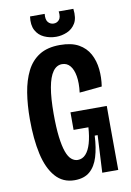

<svg xmlns="http://www.w3.org/2000/svg" viewBox="-94 -898 661 969"><g transform="rotate(-10 237.0 -413.5)"><path d="M209 13Q149 13 111 -30.5Q73 -74 56 -150.5Q39 -227 39 -329Q39 -402 49 -464Q59 -526 82.5 -573Q106 -620 147.5 -646Q189 -672 253 -672Q312 -672 348.5 -651.5Q385 -631 404 -596Q423 -561 427.5 -517.5Q432 -474 425 -429L310 -418Q316 -467 310 -502Q304 -537 288 -556Q272 -575 247 -575Q219 -575 200 -548.5Q181 -522 171.5 -469Q162 -416 162 -335Q162 -265 168 -216.5Q174 -168 184.5 -139Q195 -110 210 -97.5Q225 -85 242 -85Q266 -85 283 -103.5Q300 -122 310 -156.5Q320 -191 323 -238H247V-328H433V-229L434 0H352L362 -191H347Q344 -129 330 -83Q316 -37 287 -12Q258 13 209 13ZM130 -840H205Q202 -810 213.5 -797Q225 -784 242 -784Q259 -784 270 -797Q281 -810 277 -840H352Q358 -792 342 -765.5Q326 -739 298.5 -727.5Q271 -716 243 -716Q210 -716 181.5 -729Q153 -742 138.5 -769.5Q124 -797 130 -840Z"/></g></svg>

Font: Bricolage Grotesque 36pt Condensed SemiBold
Style: Regular
Weight: 600
Width: 3
Designer: Mathieu Triay
Foundry: Atelier Triay
Version: Version 1.001;gftools[0.9.33.dev8+g029e19f]